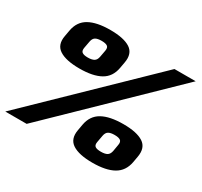

<svg xmlns="http://www.w3.org/2000/svg" viewBox="-164 -873 1119 1066"><g transform="rotate(30 396.0 -340.0)"><path d="M-20.5 0H116.5L811 -674H675ZM216 -412.5Q302.5 -412.5 351 -439.8Q399.5 -467 410.5 -528.5L417.5 -567.5Q429 -629.5 387.5 -656.8Q346 -684 259 -684Q172.5 -684 123.5 -656.5Q74.5 -629 63.5 -567.5L56.5 -528.5Q45 -467.5 87.2 -440Q129.5 -412.5 216 -412.5ZM226 -488.5Q200 -488.5 189.2 -496.8Q178.5 -505 182.5 -526.5L190.5 -570Q194.5 -591.5 207.8 -599.5Q221 -607.5 247 -607.5Q273 -607.5 284.2 -599.5Q295.5 -591.5 291.5 -570L283.5 -526.5Q279.5 -505 265.8 -496.8Q252 -488.5 226 -488.5ZM540 4.5Q626.5 4.5 675 -23Q723.5 -50.5 735 -111.5L742 -151Q753 -213 711.5 -240.2Q670 -267.5 583.5 -267.5Q496.5 -267.5 447.5 -240Q398.5 -212.5 387.5 -151L380.5 -111.5Q369.5 -50.5 411.5 -23Q453.5 4.5 540 4.5ZM550.5 -72Q524 -72 513.2 -80Q502.5 -88 506.5 -109.5L514.5 -153.5Q518.5 -175 531.8 -183Q545 -191 571 -191Q597 -191 608.2 -182.8Q619.5 -174.5 615.5 -153.5L608 -109.5Q603.5 -88 590 -80Q576.5 -72 550.5 -72Z"/></g></svg>

Font: Anybody UltraCondensed Thin ExtraBold
Style: Italic
Weight: 800
Italic angle: -10°
Version: Version 1.111